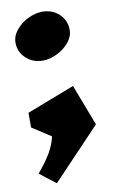

<svg xmlns="http://www.w3.org/2000/svg" viewBox="-91 -602 553 915"><g transform="rotate(-10 185.0 -144.5)"><path d="M108 264 30 204Q72 154 93.5 117Q115 80 124 40L33 -19V-90L264 -179L340 20ZM295 -445Q295 -413 271.5 -385Q248 -357 213 -340Q178 -323 145 -323Q96 -323 63 -354Q30 -385 30 -430Q30 -462 53.5 -490.5Q77 -519 112 -536Q147 -553 180 -553Q230 -553 262.5 -522Q295 -491 295 -445Z"/></g></svg>

Font: Inknut Antiqua Black
Style: Regular
Weight: 900
Designer: Claus Eggers Sørensen
Foundry: Claus Eggers Sørensen
Version: Version 1.003; ttfautohint (v1.8.2) -l 8 -r 50 -G 200 -x 14 